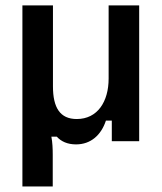

<svg xmlns="http://www.w3.org/2000/svg" viewBox="-20 -520 598 707"><path d="M174.2 166.7V50C174.2 27.5 173.3 5 169.2 -16.7H189.2C205 0.8 228.3 11.7 260 11.7C314.2 11.7 352.5 -22.5 370 -75.8H391.7V0H492.5V-500H380V-230.8C380 -145.8 339.2 -81.7 262.5 -81.7C200.8 -81.7 175 -124.2 175 -201.7V-500H62.5V166.7Z"/></svg>

Font: Familjen Grotesk Medium
Style: Regular
Weight: 500
Designer: Anders Wikstroem, Jonas Baeckman, Matilda Gysing, Kristian Moeller
Foundry: Familjen STHLM AB
Version: Version 2.000